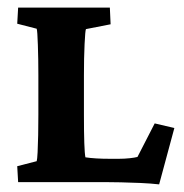

<svg xmlns="http://www.w3.org/2000/svg" viewBox="-20 -480 484 506"><path d="M399.4 5.9Q377.4 3.4 350.1 2.2Q322.8 1 298.6 0.5Q274.4 0 260.7 0H27.8L25.4 -42L76.7 -55.2Q78.1 -59.6 79.1 -78.4Q80.1 -97.2 80.6 -124Q81.1 -150.9 81.1 -177.7V-281.7Q81.1 -324.2 79.8 -361.6Q78.6 -398.9 76.7 -404.3L25.4 -417.5L27.8 -460H269.5L271.5 -416L206.5 -403.3Q204.6 -399.4 202.9 -363.5Q201.2 -327.6 201.2 -281.7V-177.7Q201.2 -84.5 205.1 -65.4Q230.5 -61.5 270 -61.5H293Q307.6 -61.5 321.5 -63Q335.4 -64.5 342.3 -66.4L387.7 -154.8L439.5 -142.6Z"/></svg>

Font: Lateef ExtraBold
Style: Regular
Weight: 800
Designer: SIL International
Foundry: SIL International
Version: Version 4.200